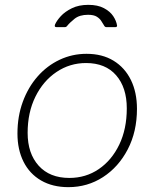

<svg xmlns="http://www.w3.org/2000/svg" viewBox="-20 -762 638 792"><path d="M262 10Q197 10 149.5 -17.5Q102 -45 77 -95Q52 -145 52 -211Q52 -282 74 -342Q96 -402 135 -446.5Q174 -491 226 -515.5Q278 -540 337 -540Q402 -540 448.5 -511.5Q495 -483 520 -432Q545 -381 545 -313Q545 -219 507 -146Q469 -73 405 -31.5Q341 10 262 10ZM266 -28Q334 -28 387.5 -64.5Q441 -101 472 -165.5Q503 -230 503 -315Q503 -401 459 -451.5Q415 -502 335 -502Q268 -502 213 -465Q158 -428 126 -363Q94 -298 94 -214Q94 -129 139.5 -78.5Q185 -28 266 -28ZM214 -650Q208 -650 206.5 -652.5Q205 -655 207 -661Q214 -677 231 -695.5Q248 -714 276.5 -728Q305 -742 344 -742Q383 -742 408.5 -728.5Q434 -715 447 -695.5Q460 -676 463 -656Q463 -654 461.5 -652Q460 -650 455 -650H419Q415 -650 412.5 -652.5Q410 -655 408 -659Q404 -665 398 -675Q392 -685 379.5 -693Q367 -701 343 -701Q308 -701 287.5 -684.5Q267 -668 256 -654Q253 -651 251 -650.5Q249 -650 246 -650Z"/></svg>

Font: Libre Franklin Thin Thin
Style: Italic
Weight: 250
Italic angle: -8°
Version: Version 3.000